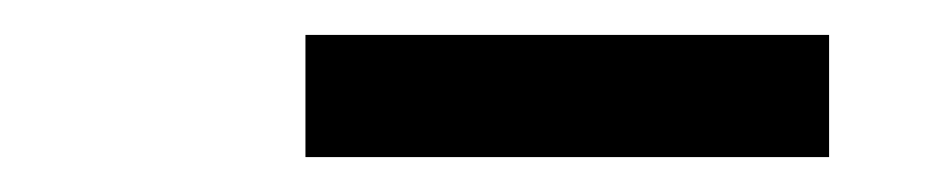

<svg xmlns="http://www.w3.org/2000/svg" viewBox="-20 -725 540 110"><path d="M455 -635H155V-705H455Z"/></svg>

Font: Iosevka SS04 Medium
Style: Italic
Weight: 500
Italic angle: -9°
Monospace: yes
Designer: Belleve Invis
Foundry: Belleve Invis
Version: Version 19.0.0; ttfautohint (v1.8.4)